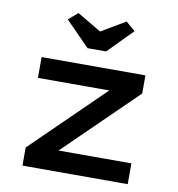

<svg xmlns="http://www.w3.org/2000/svg" viewBox="-84 -842 852 918"><g transform="rotate(10 341.5 -382.5)"><path d="M86 0V-88L457 -450L469 -426H86V-527H590V-439L226 -84L211 -101H597V0ZM295 -607 178 -726 223 -765 355 -687H325L457 -765L502 -726L385 -607Z"/></g></svg>

Font: Lexend Peta Medium
Style: Regular
Weight: 500
Designer: Bonnie Shaver-Troup, Thomas Jockin
Foundry: Lexend
Version: Version 1.007